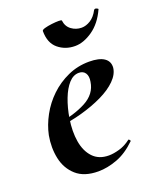

<svg xmlns="http://www.w3.org/2000/svg" viewBox="-117 -659 608 742"><g transform="rotate(-20 187.0 -287.5)"><path d="M160 12Q102 12 69.5 -17Q37 -46 27.5 -91Q18 -136 27 -185Q35 -224 56 -262.5Q77 -301 109 -331.5Q141 -362 182 -380.5Q223 -399 270 -399Q311 -399 331.5 -385Q352 -371 350 -345Q347 -319 323 -295Q299 -271 259.5 -252Q220 -233 171.5 -219.5Q123 -206 73 -201L75 -214Q146 -225 194 -250.5Q242 -276 249 -324Q253 -346 244.5 -359Q236 -372 218 -372Q195 -372 176.5 -351.5Q158 -331 144.5 -296Q131 -261 124 -218Q116 -167 123 -125Q130 -83 154 -57.5Q178 -32 219 -32Q238 -32 262.5 -39Q287 -46 309 -63Q311 -65 314.5 -61Q318 -57 316 -55Q278 -18 237.5 -3Q197 12 160 12ZM241 -474Q201 -474 172 -498Q143 -522 143 -571Q143 -576 155.5 -579.5Q168 -583 184.5 -585Q201 -587 213.5 -587Q226 -587 226 -584Q229 -559 247.5 -545.5Q266 -532 289 -532Q307 -532 325.5 -543.5Q344 -555 357 -580Q361 -585 368 -582Q375 -579 374 -577Q351 -526 313.5 -500Q276 -474 241 -474Z"/></g></svg>

Font: Cormorant Garamond Light
Style: Italic
Weight: 300
Italic angle: -10°
Designer: Christian Thalmann (Catharsis Fonts)
Foundry: Catharsis Fonts
Version: Version 4.001